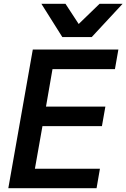

<svg xmlns="http://www.w3.org/2000/svg" viewBox="-20 -984 661 1004"><path d="M151.5 -725H599L581 -622.5H254.5L220.5 -426.5H531L513 -324.5H202L162.5 -101.5H502.5L485 0H23.5ZM196.5 -964H322.5L391.5 -858.5L500.5 -964H621L459.5 -790H306Z"/></svg>

Font: JuliaMono SemiBold
Style: Italic
Weight: 600
Italic angle: -9°
Monospace: yes
Designer: cormullion
Foundry: corm
Version: Version 0.056; ttfautohint (v1.8.4)